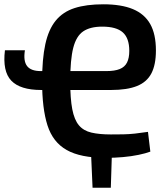

<svg xmlns="http://www.w3.org/2000/svg" viewBox="-21 -723 776 894"><path d="M500 -7 495 151H410L403 -7ZM171 -304Q73 -304 31.5 -347.5Q-10 -391 2 -489H95Q87 -439 105 -415.5Q123 -392 169 -392H474Q513 -392 536.5 -401.5Q560 -411 570.5 -432Q581 -453 581 -486Q581 -545 551 -572Q521 -599 455 -599Q399 -599 366.5 -577Q334 -555 320 -500Q306 -445 306 -345Q306 -264 315.5 -214.5Q325 -165 346.5 -139.5Q368 -114 405 -105.5Q442 -97 495 -97Q527 -97 553.5 -97.5Q580 -98 607.5 -101Q635 -104 668 -109L679 -17Q658 -9 624.5 -2Q591 5 551.5 8.5Q512 12 471 12Q354 12 289.5 -24.5Q225 -61 200 -139.5Q175 -218 175 -344Q175 -448 190 -517Q205 -586 238.5 -627Q272 -668 326.5 -685.5Q381 -703 460 -703Q544 -703 598 -680.5Q652 -658 678.5 -611Q705 -564 705 -488Q705 -422 684 -381.5Q663 -341 617 -322.5Q571 -304 496 -304Z"/></svg>

Font: Exo 2 SemiBold
Style: Regular
Weight: 600
Designer: Natanael Gama
Foundry: Natanael Gama
Version: Version 2.010